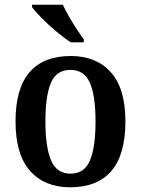

<svg xmlns="http://www.w3.org/2000/svg" viewBox="-20 -786 599 816"><path d="M278 10Q170 10 108 -59.5Q46 -129 46 -270Q46 -410 105.5 -479Q165 -548 281 -548Q389 -548 451 -479Q513 -410 513 -270Q513 -129 453.5 -59.5Q394 10 278 10ZM280 -48Q339 -48 362.5 -104.5Q386 -161 386 -270Q386 -379 362 -434Q338 -489 279 -489Q220 -489 196.5 -434Q173 -379 173 -270Q173 -161 197 -104.5Q221 -48 280 -48ZM281 -606Q253 -624 219 -652.5Q185 -681 156.5 -710Q128 -739 116 -756V-766H247Q257 -744 272.5 -717Q288 -690 305 -664Q322 -638 336 -619V-606Z"/></svg>

Font: Noto Serif Myanmar SemiCondensed SemiBold
Style: Regular
Weight: 600
Width: 4
Designer: Ben Mitchell and the Monotype Design Team
Foundry: Monotype Imaging Inc.
Version: Version 2.106; ttfautohint (v1.8.4.7-5d5b)